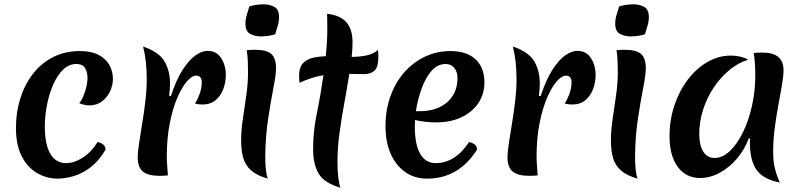

<svg xmlns="http://www.w3.org/2000/svg" viewBox="-20 -814 3720 891"><path d="M188 -226Q188 -144 213.5 -100.5Q239 -57 287 -57Q324 -57 363.5 -82Q403 -107 433 -155Q450 -151 460 -142.5Q470 -134 470 -120Q439 -67 400 -37.5Q361 -8 321 3.5Q281 15 247 15Q198 15 153.5 -10Q109 -35 81.5 -87.5Q54 -140 54 -221Q54 -291 73.5 -355Q93 -419 131 -469Q169 -519 224.5 -548Q280 -577 351 -577Q405 -577 439 -558.5Q473 -540 488.5 -510.5Q504 -481 504 -449Q504 -418 490.5 -389.5Q477 -361 452.5 -343Q428 -325 395 -325Q384 -325 372 -327.5Q360 -330 348 -335Q361 -350 372.5 -382.5Q384 -415 386 -447Q387 -475 376 -496Q365 -517 334 -517Q300 -517 273 -491Q246 -465 227 -421.5Q208 -378 198 -327Q188 -276 188 -226Z M773 -368Q798 -445 828.5 -491.5Q859 -538 888.5 -558Q918 -578 943 -578Q985 -578 1006.5 -544Q1028 -510 1028 -466Q1028 -433 1016.5 -401.5Q1005 -370 981 -349.5Q957 -329 919 -329Q900 -329 885 -334Q895 -349 905 -374.5Q915 -400 916 -425Q918 -441 912 -452Q906 -463 890 -463Q871 -463 848 -437Q825 -411 803.5 -362Q782 -313 768 -243Q754 -173 754 -85Q754 -65 756 -44Q758 -23 759 0Q748 1 738.5 1.5Q729 2 721 2Q667 2 643 -18Q619 -38 619 -84Q619 -106 625 -146.5Q631 -187 639.5 -238Q648 -289 654.5 -343.5Q661 -398 661 -448Q661 -487 657 -525Q653 -563 644 -598Q718 -573 743.5 -529Q769 -485 769 -427Q769 -417 768 -401Q767 -385 765 -369Z M1211 -88Q1211 -52 1214 -25.5Q1217 1 1223 15Q1173 1 1146 -22.5Q1119 -46 1109 -80.5Q1099 -115 1099 -164Q1099 -208 1107 -262Q1115 -316 1123 -372Q1131 -428 1131 -479Q1131 -505 1130 -530.5Q1129 -556 1125 -581Q1133 -582 1143.5 -582.5Q1154 -583 1163 -583Q1218 -583 1239.5 -563Q1261 -543 1261 -497Q1261 -468 1249 -407Q1237 -346 1224.5 -264Q1212 -182 1211 -88ZM1257 -655Q1242 -650 1224.5 -647.5Q1207 -645 1190 -645Q1164 -645 1141.5 -656.5Q1119 -668 1119 -704Q1119 -724 1125 -744Q1131 -764 1137 -784Q1152 -789 1169.5 -791.5Q1187 -794 1204 -794Q1230 -794 1252.5 -782.5Q1275 -771 1275 -735Q1275 -715 1269 -695Q1263 -675 1257 -655Z M1546 -63Q1546 -21 1550 10.5Q1554 42 1560 57Q1486 36 1459.5 -7Q1433 -50 1433 -122Q1433 -205 1450 -286.5Q1467 -368 1481 -465Q1455 -461 1428 -452.5Q1401 -444 1370 -430Q1369 -438 1368.5 -446Q1368 -454 1368 -462Q1368 -500 1384.5 -519Q1401 -538 1429 -545Q1457 -552 1492 -553Q1495 -583 1497 -616Q1499 -649 1499 -685Q1499 -701 1498.5 -717.5Q1498 -734 1498 -750Q1560 -743 1588 -710Q1616 -677 1616 -618Q1616 -602 1615 -585Q1614 -568 1612 -550Q1647 -550 1679.5 -556.5Q1712 -563 1734 -582Q1735 -575 1735.5 -567.5Q1736 -560 1736 -553Q1736 -503 1718 -486.5Q1700 -470 1670 -470Q1651 -470 1634 -470.5Q1617 -471 1601 -471Q1591 -407 1578 -337Q1565 -267 1555.5 -197Q1546 -127 1546 -63Z M1962 15Q1904 15 1860.5 -15.5Q1817 -46 1793 -100.5Q1769 -155 1769 -229Q1769 -303 1791.5 -366.5Q1814 -430 1855 -477Q1896 -524 1951 -550.5Q2006 -577 2071 -577Q2146 -577 2187 -538.5Q2228 -500 2228 -432Q2228 -377 2199.5 -335Q2171 -293 2120.5 -269.5Q2070 -246 2003 -246Q1977 -246 1952.5 -249Q1928 -252 1906 -257Q1905 -241 1905 -226Q1905 -143 1930 -100Q1955 -57 2002 -57Q2092 -57 2157 -155Q2194 -146 2194 -120Q2108 15 1962 15ZM2048 -517Q2010 -517 1982 -484.5Q1954 -452 1936 -401.5Q1918 -351 1910 -298H1928Q2008 -298 2055.5 -340Q2103 -382 2103 -452Q2103 -481 2088 -499Q2073 -517 2048 -517Z M2489 -368Q2514 -445 2544.5 -491.5Q2575 -538 2604.5 -558Q2634 -578 2659 -578Q2701 -578 2722.5 -544Q2744 -510 2744 -466Q2744 -433 2732.5 -401.5Q2721 -370 2697 -349.5Q2673 -329 2635 -329Q2616 -329 2601 -334Q2611 -349 2621 -374.5Q2631 -400 2632 -425Q2634 -441 2628 -452Q2622 -463 2606 -463Q2587 -463 2564 -437Q2541 -411 2519.5 -362Q2498 -313 2484 -243Q2470 -173 2470 -85Q2470 -65 2472 -44Q2474 -23 2475 0Q2464 1 2454.5 1.5Q2445 2 2437 2Q2383 2 2359 -18Q2335 -38 2335 -84Q2335 -106 2341 -146.5Q2347 -187 2355.5 -238Q2364 -289 2370.5 -343.5Q2377 -398 2377 -448Q2377 -487 2373 -525Q2369 -563 2360 -598Q2434 -573 2459.5 -529Q2485 -485 2485 -427Q2485 -417 2484 -401Q2483 -385 2481 -369Z M2927 -88Q2927 -52 2930 -25.5Q2933 1 2939 15Q2889 1 2862 -22.5Q2835 -46 2825 -80.5Q2815 -115 2815 -164Q2815 -208 2823 -262Q2831 -316 2839 -372Q2847 -428 2847 -479Q2847 -505 2846 -530.5Q2845 -556 2841 -581Q2849 -582 2859.5 -582.5Q2870 -583 2879 -583Q2934 -583 2955.5 -563Q2977 -543 2977 -497Q2977 -468 2965 -407Q2953 -346 2940.5 -264Q2928 -182 2927 -88ZM2973 -655Q2958 -650 2940.5 -647.5Q2923 -645 2906 -645Q2880 -645 2857.5 -656.5Q2835 -668 2835 -704Q2835 -724 2841 -744Q2847 -764 2853 -784Q2868 -789 2885.5 -791.5Q2903 -794 2920 -794Q2946 -794 2968.5 -782.5Q2991 -771 2991 -735Q2991 -715 2985 -695Q2979 -675 2973 -655Z M3455 -172Q3435 -119 3399.5 -77.5Q3364 -36 3319.5 -12Q3275 12 3229 12Q3163 12 3125 -40Q3087 -92 3087 -182Q3087 -257 3109.5 -324.5Q3132 -392 3171.5 -444Q3211 -496 3262.5 -526Q3314 -556 3371 -556Q3418 -556 3452 -537Q3404 -522 3363 -487.5Q3322 -453 3291 -406Q3260 -359 3242.5 -304Q3225 -249 3225 -193Q3225 -140 3243.5 -110.5Q3262 -81 3296 -81Q3333 -81 3366.5 -112.5Q3400 -144 3427 -198.5Q3454 -253 3469.5 -322Q3485 -391 3485 -465Q3485 -495 3483 -522Q3481 -549 3478 -568Q3492 -570 3519 -570Q3616 -570 3616 -488Q3616 -462 3609 -421Q3602 -380 3592.5 -329Q3583 -278 3575.5 -222Q3568 -166 3568 -111Q3568 -68 3575 -36.5Q3582 -5 3599 33Q3524 19 3492 -24Q3460 -67 3460 -154Q3460 -165 3461 -170Z"/></svg>

Font: Merienda SemiBold
Style: Regular
Weight: 600
Designer: Eduardo Rodriguez Tunni
Foundry: Eduardo Rodriguez Tunni
Version: Version 2.001; ttfautohint (v1.8.4.7-5d5b)